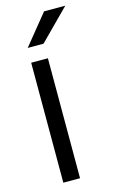

<svg xmlns="http://www.w3.org/2000/svg" viewBox="-114 -775 493 821"><g transform="rotate(-15 132.0 -364.5)"><path d="M62 -596 170 -729H264L132 -596ZM60 0V-531H134V0Z"/></g></svg>

Font: Mina
Style: Regular
Weight: 400
Version: Version 1.000